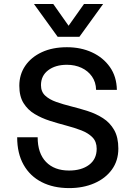

<svg xmlns="http://www.w3.org/2000/svg" viewBox="-20 -952 690 984"><path d="M334.5 12Q253.5 12 193.5 -18.8Q133.5 -49.5 100.8 -107.8Q68 -166 68 -248.5H173Q173 -166.5 215.8 -122.2Q258.5 -78 334 -78Q397.5 -78 436.5 -107.2Q475.5 -136.5 475.5 -189.5Q475.5 -226 454 -248Q432.5 -270 397 -283.8Q361.5 -297.5 319.5 -308.5Q277.5 -319.5 235.2 -333Q193 -346.5 157.5 -367.8Q122 -389 100.5 -423.8Q79 -458.5 79 -512.5Q79 -570 109.2 -614.5Q139.5 -659 194.2 -684.5Q249 -710 323 -710Q394.5 -710 451.8 -683.5Q509 -657 543.2 -608.5Q577.5 -560 579 -491.5H472.5Q471.5 -531.5 451.2 -560.2Q431 -589 397.5 -604.5Q364 -620 323 -620Q264 -620 227 -592Q190 -564 190 -515.5Q190 -482 211.5 -462Q233 -442 268.5 -429.5Q304 -417 346.2 -406.5Q388.5 -396 430.5 -382.5Q472.5 -369 508 -346.2Q543.5 -323.5 565 -286Q586.5 -248.5 586.5 -190.5Q586.5 -128.5 553.5 -83Q520.5 -37.5 463.5 -12.8Q406.5 12 334.5 12ZM154 -931.5H253L331.5 -820L410.5 -931.5H508.5L387 -763.5H275.5Z"/></svg>

Font: Azeret Mono Thin
Style: Regular
Weight: 100
Designer: Martin Vácha
Foundry: Displaay
Version: Version 1.002